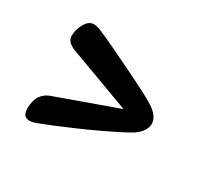

<svg xmlns="http://www.w3.org/2000/svg" viewBox="-90 -564 679 638"><g transform="rotate(30 249.5 -245.5)"><path d="M82 -53Q66 -53 60.5 -62.5Q55 -72 55 -87Q56 -119 68.5 -136Q81 -153 102 -160L333 -243L90 -333Q77 -339 69 -348Q61 -357 62 -372Q63 -394 75.5 -416Q88 -438 108 -438Q120 -438 138 -430Q162 -420 200.5 -401.5Q239 -383 280.5 -363Q322 -343 356.5 -325Q391 -307 406 -297Q440 -272 439 -245Q437 -216 402 -193Q389 -185 361.5 -171Q334 -157 299 -140.5Q264 -124 227 -108Q190 -92 158.5 -79Q127 -66 108 -59Q92 -53 82 -53Z"/></g></svg>

Font: Akaya Telivigala
Style: Regular
Weight: 400
Designer: Vaishnavi Murthy Yerkadithaya, Juan Luis Blanco Aristondo
Version: Version 1.002; ttfautohint (v1.8.3)